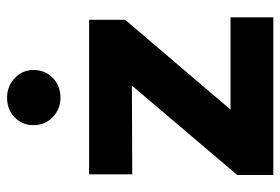

<svg xmlns="http://www.w3.org/2000/svg" viewBox="-145 -648 793 543"><g transform="rotate(-90 251.5 -376.5)"><path d="M28 0ZM28 0V-102L281 -400L30 -399V-521H467V-419L213 -121H474V0ZM247 -602Q214 -602 191.5 -624Q169 -646 169 -678Q169 -710 191 -731.5Q213 -753 247 -753Q279 -753 302 -731.5Q325 -710 325 -678Q325 -645 302.5 -623.5Q280 -602 247 -602Z"/></g></svg>

Font: Rosa Sans
Style: Bold
Weight: 700
Designer: Pentagram / MCKL
Foundry: Pentagram / MCKL
Version: Version 1.005;September 16, 2019;FontCreator 11.5.0.2425 64-